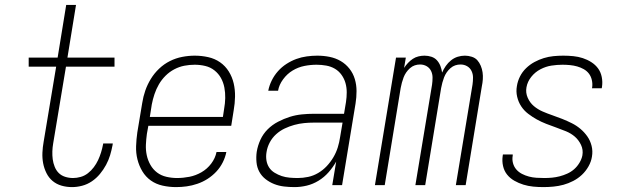

<svg xmlns="http://www.w3.org/2000/svg" viewBox="-20 -755 2540 783"><path d="M274 8Q251 8 230.5 2Q210 -4 194.5 -17Q179 -30 169.5 -49Q160 -68 156 -89Q152 -110 153 -132.5Q154 -155 158 -177L209 -483H97V-520H215L250 -735H290L255 -520H447V-483H249L197 -171Q194 -154 193.5 -137.5Q193 -121 195 -105.5Q197 -90 203 -75Q209 -60 219.5 -49.5Q230 -39 245.5 -34Q261 -29 278 -29Q293 -29 309 -33.5Q325 -38 338.5 -48.5Q352 -59 362.5 -73Q373 -87 380 -102Q387 -117 392 -133Q397 -149 400 -165L401 -170H440L439 -163Q435 -142 429 -122Q423 -102 412.5 -82.5Q402 -63 387.5 -45.5Q373 -28 354.5 -15.5Q336 -3 315 2.5Q294 8 274 8Z M698 8Q670 8 643 2Q616 -4 595 -19Q574 -34 560.5 -56.5Q547 -79 540.5 -105Q534 -131 535 -159Q536 -187 540 -215L560 -335Q564 -361 572.5 -385.5Q581 -410 595 -433Q609 -456 629 -475Q649 -494 673 -506Q697 -518 723 -523Q749 -528 774 -528Q802 -528 829 -522Q856 -516 877.5 -501Q899 -486 913 -463.5Q927 -441 933 -415Q939 -389 938.5 -361Q938 -333 933 -305L923 -242H585L579 -209Q576 -187 575 -165Q574 -143 578.5 -122Q583 -101 593.5 -82.5Q604 -64 620.5 -51.5Q637 -39 658.5 -34Q680 -29 702 -29Q727 -29 752.5 -34Q778 -39 801.5 -52.5Q825 -66 841.5 -88Q858 -110 863 -135H903Q899 -114 888.5 -93Q878 -72 862 -55Q846 -38 826.5 -25.5Q807 -13 785 -5.5Q763 2 741.5 5Q720 8 698 8ZM591 -278H889L894 -311Q898 -333 898.5 -355Q899 -377 895 -398Q891 -419 881 -437Q871 -455 854.5 -468Q838 -481 817 -486Q796 -491 774 -491Q753 -491 732 -487Q711 -483 691 -472.5Q671 -462 655 -446Q639 -430 628 -411Q617 -392 610 -371Q603 -350 599 -329Z M1181 8Q1159 8 1138 5.5Q1117 3 1098 -4.5Q1079 -12 1063 -24.5Q1047 -37 1037.5 -54.5Q1028 -72 1026 -93.5Q1024 -115 1027 -136Q1031 -161 1042 -185Q1053 -209 1071.5 -227.5Q1090 -246 1114 -258.5Q1138 -271 1162 -278.5Q1186 -286 1211 -288.5Q1236 -291 1260 -291H1383L1391 -339Q1394 -359 1394 -378.5Q1394 -398 1389 -416Q1384 -434 1373 -449.5Q1362 -465 1346 -474.5Q1330 -484 1310.5 -487.5Q1291 -491 1271 -491Q1246 -491 1221 -486Q1196 -481 1173.5 -467.5Q1151 -454 1134.5 -431.5Q1118 -409 1114 -385H1074Q1078 -406 1088 -426.5Q1098 -447 1113.5 -464.5Q1129 -482 1148.5 -494.5Q1168 -507 1188.5 -514.5Q1209 -522 1231 -525Q1253 -528 1274 -528Q1300 -528 1324.5 -523Q1349 -518 1369.5 -506Q1390 -494 1405 -475Q1420 -456 1427 -432.5Q1434 -409 1434 -383.5Q1434 -358 1430 -333L1375 0H1335L1351 -96Q1338 -73 1320 -52.5Q1302 -32 1279 -18Q1256 -4 1231 2Q1206 8 1181 8ZM1194 -29Q1215 -29 1236.5 -33.5Q1258 -38 1277.5 -49.5Q1297 -61 1312.5 -77.5Q1328 -94 1339.5 -113.5Q1351 -133 1357.5 -154Q1364 -175 1367 -196L1377 -255H1260Q1240 -255 1220 -253Q1200 -251 1180 -245.5Q1160 -240 1141 -231Q1122 -222 1106 -207.5Q1090 -193 1080 -174Q1070 -155 1067 -135Q1064 -118 1066.5 -101.5Q1069 -85 1077.5 -72Q1086 -59 1100 -50.5Q1114 -42 1129 -37Q1144 -32 1161 -30.5Q1178 -29 1194 -29Z M1509 0 1595 -520H1635L1628 -478Q1635 -489 1644 -498.5Q1653 -508 1663.5 -515Q1674 -522 1686.5 -525Q1699 -528 1711 -528Q1726 -528 1739.5 -523.5Q1753 -519 1762 -509Q1771 -499 1776 -486Q1781 -473 1783 -459Q1789 -473 1798 -486Q1807 -499 1819.5 -509Q1832 -519 1846.5 -523.5Q1861 -528 1876 -528Q1890 -528 1904 -523.5Q1918 -519 1926.5 -509.5Q1935 -500 1940.5 -487Q1946 -474 1948 -460Q1950 -446 1949 -431.5Q1948 -417 1945 -403L1879 0H1839L1907 -410Q1909 -424 1909 -438.5Q1909 -453 1903 -465.5Q1897 -478 1885 -485Q1873 -492 1858 -492Q1847 -492 1836.5 -488.5Q1826 -485 1817 -477Q1808 -469 1801.5 -459.5Q1795 -450 1791 -439.5Q1787 -429 1784 -418Q1781 -407 1779 -396L1714 0H1674L1742 -410Q1744 -424 1744 -438.5Q1744 -453 1738 -465.5Q1732 -478 1720 -485Q1708 -492 1693 -492Q1682 -492 1671.5 -488.5Q1661 -485 1652 -477Q1643 -469 1636.5 -459.5Q1630 -450 1626 -439.5Q1622 -429 1619 -418Q1616 -407 1614 -396L1549 0Z M2196 8Q2175 8 2154.5 6Q2134 4 2114.5 -2Q2095 -8 2077.5 -18Q2060 -28 2048 -43Q2036 -58 2031.5 -78Q2027 -98 2030 -119L2031 -125H2071V-121Q2068 -105 2072 -90Q2076 -75 2085.5 -64Q2095 -53 2108.5 -46Q2122 -39 2137 -35Q2152 -31 2168 -30Q2184 -29 2200 -29Q2216 -29 2231.5 -30.5Q2247 -32 2262.5 -36Q2278 -40 2293.5 -47Q2309 -54 2321.5 -65Q2334 -76 2343 -91Q2352 -106 2355 -121Q2359 -144 2349.5 -164Q2340 -184 2324.5 -197.5Q2309 -211 2288.5 -219.5Q2268 -228 2248 -235Q2228 -242 2207.5 -250Q2187 -258 2169 -268Q2151 -278 2134 -291Q2117 -304 2105.5 -321.5Q2094 -339 2089 -360.5Q2084 -382 2088 -404Q2091 -424 2100.5 -443Q2110 -462 2125.5 -477Q2141 -492 2159.5 -502Q2178 -512 2197.5 -518Q2217 -524 2237 -526Q2257 -528 2277 -528Q2298 -528 2318 -526Q2338 -524 2356.5 -518Q2375 -512 2391.5 -501.5Q2408 -491 2419 -476Q2430 -461 2434 -441Q2438 -421 2435 -401L2434 -395H2394L2395 -399Q2397 -414 2393.5 -429Q2390 -444 2381.5 -455Q2373 -466 2360.5 -473Q2348 -480 2334 -484Q2320 -488 2304.5 -489.5Q2289 -491 2274 -491Q2252 -491 2229 -487.5Q2206 -484 2184 -472.5Q2162 -461 2146.5 -441.5Q2131 -422 2127 -399Q2123 -377 2132 -356.5Q2141 -336 2157 -322.5Q2173 -309 2192.5 -300.5Q2212 -292 2232.5 -285Q2253 -278 2273 -270Q2293 -262 2312 -252.5Q2331 -243 2347 -229.5Q2363 -216 2375 -199Q2387 -182 2392.5 -160.5Q2398 -139 2394 -116Q2391 -96 2380 -76.5Q2369 -57 2353 -42Q2337 -27 2317.5 -17Q2298 -7 2278 -1.5Q2258 4 2237 6Q2216 8 2196 8Z"/></svg>

Font: Iosevka Extralight Oblique
Style: Regular
Weight: 200
Italic angle: -9°
Monospace: yes
Designer: Belleve Invis
Foundry: Belleve Invis
Version: Version 32.5.0; ttfautohint (v1.8.4)